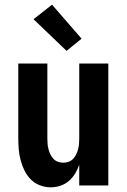

<svg xmlns="http://www.w3.org/2000/svg" viewBox="-20 -791 540 819"><path d="M196 8Q173 8 150.5 -0.5Q128 -9 111.5 -25.5Q95 -42 84.5 -63.5Q74 -85 68 -107.5Q62 -130 60 -153.5Q58 -177 58 -200V-520H182V-200Q182 -188 183 -176.5Q184 -165 187 -154Q190 -143 195 -132.5Q200 -122 208 -113.5Q216 -105 227 -101Q238 -97 250 -97Q262 -97 273 -101Q284 -105 292 -113.5Q300 -122 305 -132.5Q310 -143 313 -154Q316 -165 317 -176.5Q318 -188 318 -200V-520H442V0H318V-88Q311 -68 300 -50Q289 -32 273 -18.5Q257 -5 237 1.5Q217 8 196 8ZM264 -574 123 -709 202 -771 328 -626Z"/></svg>

Font: Iosevka Extrabold
Style: Regular
Weight: 800
Monospace: yes
Designer: Belleve Invis
Foundry: Belleve Invis
Version: Version 32.5.0; ttfautohint (v1.8.4)